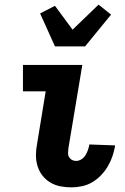

<svg xmlns="http://www.w3.org/2000/svg" viewBox="-20 -800 540 828"><path d="M288 8Q264 8 240.5 3.5Q217 -1 197 -13Q177 -25 163 -43Q149 -61 142 -83.5Q135 -106 135 -130.5Q135 -155 140 -180L177 -406H79V-520H335L275 -161Q274 -151 273.5 -141Q273 -131 277.5 -123Q282 -115 290 -110.5Q298 -106 308 -106Q320 -106 331 -113Q342 -120 348.5 -130.5Q355 -141 359 -152.5Q363 -164 365 -175V-177L476 -173V-169Q472 -147 464.5 -125Q457 -103 444.5 -82Q432 -61 415 -43.5Q398 -26 377.5 -14Q357 -2 334 3Q311 8 288 8ZM217 -600 153 -742 217 -775 293 -672 405 -780 459 -737 347 -600Z"/></svg>

Font: Iosevka Term Curly Heavy
Style: Italic
Weight: 900
Italic angle: -9°
Designer: Belleve Invis
Foundry: Belleve Invis
Version: Version 32.3.0